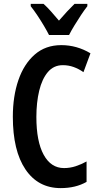

<svg xmlns="http://www.w3.org/2000/svg" viewBox="-20 -957 509 987"><path d="M303 -622Q256 -622 226 -586.5Q196 -551 181.5 -490.5Q167 -430 167 -356Q167 -230 204.5 -161.5Q242 -93 309 -93Q340 -93 369 -102.5Q398 -112 425 -127V-22Q369 10 292 10Q176 10 111 -86Q46 -182 46 -357Q46 -462 74.5 -545Q103 -628 158.5 -676.5Q214 -725 295 -725Q375 -725 445 -683L409 -586Q385 -603 358.5 -612.5Q332 -622 303 -622ZM232 -777Q222 -797 206 -824Q190 -851 172 -878Q154 -905 138 -925V-937H204Q222 -921 242 -898.5Q262 -876 283 -851Q307 -879 324.5 -897.5Q342 -916 363 -937H429V-925Q414 -906 396.5 -879.5Q379 -853 362.5 -826Q346 -799 335 -777Z"/></svg>

Font: Noto Sans Khmer UI ExtraCondensed SemiBold
Style: Regular
Weight: 600
Width: 2
Designer: Danh Hong and the Monotype Design Team
Foundry: Monotype Imaging Inc.
Version: Version 2.002; ttfautohint (v1.8.4.7-5d5b)